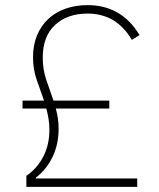

<svg xmlns="http://www.w3.org/2000/svg" viewBox="-20 -730 623 750"><path d="M83 0V-43Q125 -72 149 -118Q173 -164 173 -224Q173 -246 169.5 -266.5Q166 -287 161 -306H68V-337H152Q138 -378 123.5 -418Q109 -458 109 -507Q109 -554 124.5 -591.5Q140 -629 168 -655.5Q196 -682 235.5 -696Q275 -710 322 -710Q455 -710 525 -593L495 -574Q435 -677 322 -677Q243 -677 195 -632.5Q147 -588 147 -505Q147 -457 161 -417.5Q175 -378 189 -337H407V-306H198Q203 -288 206 -268Q209 -248 209 -227Q209 -167 185.5 -117.5Q162 -68 120 -36V-33H516V0Z"/></svg>

Font: IBM Plex Sans Thai ExtraLight
Style: Regular
Weight: 200
Designer: Mike Abbink, Paul van der Laan, Pieter van Rosmalen, Ben Mitchell, Mark Frömberg
Foundry: Bold Monday
Version: Version 1.1